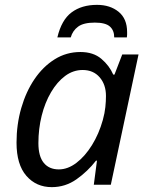

<svg xmlns="http://www.w3.org/2000/svg" viewBox="-20 -760 608 790"><path d="M193 10Q129 10 88.5 -36.5Q48 -83 48 -173Q48 -248 67.5 -315.5Q87 -383 122 -434.5Q157 -486 205 -516Q253 -546 311 -546Q364 -546 397 -518Q430 -490 446 -453H451L483 -536H550L436 0H366L379 -99H375Q341 -55 295 -22.5Q249 10 193 10ZM222 -63Q259 -63 294.5 -90Q330 -117 358.5 -163Q387 -209 403 -266Q411 -295 413.5 -319.5Q416 -344 416 -365Q416 -412 390 -442Q364 -472 320 -472Q281 -472 248 -447.5Q215 -423 190 -380.5Q165 -338 151.5 -284Q138 -230 138 -171Q138 -117 160 -90Q182 -63 222 -63ZM216 -606Q233 -678 274.5 -709Q316 -740 379 -740Q433 -740 468 -711.5Q503 -683 503 -628Q503 -623 503 -617.5Q503 -612 502 -606H450Q450 -635 432 -651Q414 -667 370 -667Q324 -667 301.5 -650.5Q279 -634 271 -606Z"/></svg>

Font: Noto IKEA Latin
Style: Italic
Weight: 400
Italic angle: -12°
Designer: Monotype Design Team
Foundry: Monotype Imaging Inc.
Version: Version 1.0